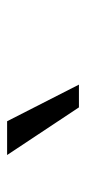

<svg xmlns="http://www.w3.org/2000/svg" viewBox="129 -923 242 540"><g transform="rotate(-90 250.0 -653.0)"><path d="M218 -552 84 -754H179L282 -552Z"/></g></svg>

Font: Mulish ExtraLight Medium
Style: Regular
Weight: 500
Version: Version 3.603